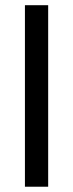

<svg xmlns="http://www.w3.org/2000/svg" viewBox="-20 -707 277 727"><path d="M74.4 0H162.4V-687.3H74.4Z"/></svg>

Font: Secuela Black
Style: Regular
Weight: 900
Designer: Fernando Haro
Foundry: deFharo
Version: Version 1.704